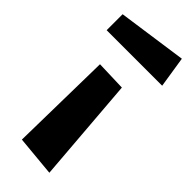

<svg xmlns="http://www.w3.org/2000/svg" viewBox="-284 -776 818 818"><g transform="rotate(45 125.0 -366.5)"><path d="M-41.5 -693.4 271 -737.8 293 -597.2H-41.5ZM41 -474.6 177.2 -470.2 215.3 4.9 32.7 -12.2Z"/></g></svg>

Font: Some Time Later
Style: Regular
Weight: 400
Version: Version 003.300